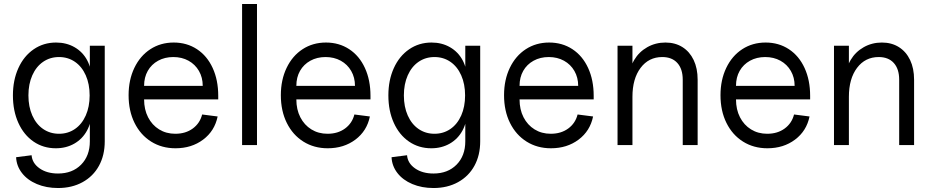

<svg xmlns="http://www.w3.org/2000/svg" viewBox="-20 -730 4689 966"><path d="M61 61 139 51Q142 91 179 117Q216 143 272 143Q344 143 388 98.5Q432 54 432 -19V-500H507V-19Q507 51 478 104Q449 157 395.5 186.5Q342 216 272 216Q213 216 165.5 196Q118 176 90.5 140.5Q63 105 61 61ZM45 -250Q45 -327 72.5 -387.5Q100 -448 149.5 -482Q199 -516 262 -516Q314 -516 355 -492.5Q396 -469 418.5 -427Q441 -385 441 -330V-170Q441 -116 418 -73.5Q395 -31 354 -7.5Q313 16 261 16Q198 16 149 -17.5Q100 -51 72.5 -111.5Q45 -172 45 -250ZM431 -250Q431 -307 411.5 -351Q392 -395 357 -419Q322 -443 277 -443Q232 -443 197 -419Q162 -395 142.5 -351Q123 -307 123 -250Q123 -193 142.5 -149Q162 -105 197 -81Q232 -57 277 -57Q322 -57 357 -81Q392 -105 411.5 -149Q431 -193 431 -250Z M627 -251Q627 -328 656 -388.5Q685 -449 736.5 -482.5Q788 -516 854 -516Q920 -516 971 -482.5Q1022 -449 1050 -388Q1078 -327 1078 -248V-230H705Q705 -179 725 -140Q745 -101 780.5 -79Q816 -57 862 -57Q914 -57 950 -83.5Q986 -110 997 -154L1075 -144Q1060 -71 1002 -27.5Q944 16 863 16Q794 16 740.5 -17.5Q687 -51 657 -111.5Q627 -172 627 -251ZM852 -443Q809 -443 775.5 -424.5Q742 -406 723.5 -373.5Q705 -341 705 -298H1000Q1000 -340 981 -373Q962 -406 928.5 -424.5Q895 -443 852 -443Z M1198 -710H1273V0H1198Z M1393 -251Q1393 -328 1422 -388.5Q1451 -449 1502.5 -482.5Q1554 -516 1620 -516Q1686 -516 1737 -482.5Q1788 -449 1816 -388Q1844 -327 1844 -248V-230H1471Q1471 -179 1491 -140Q1511 -101 1546.5 -79Q1582 -57 1628 -57Q1680 -57 1716 -83.5Q1752 -110 1763 -154L1841 -144Q1826 -71 1768 -27.5Q1710 16 1629 16Q1560 16 1506.5 -17.5Q1453 -51 1423 -111.5Q1393 -172 1393 -251ZM1618 -443Q1575 -443 1541.5 -424.5Q1508 -406 1489.5 -373.5Q1471 -341 1471 -298H1766Q1766 -340 1747 -373Q1728 -406 1694.5 -424.5Q1661 -443 1618 -443Z M1950 61 2028 51Q2031 91 2068 117Q2105 143 2161 143Q2233 143 2277 98.5Q2321 54 2321 -19V-500H2396V-19Q2396 51 2367 104Q2338 157 2284.5 186.5Q2231 216 2161 216Q2102 216 2054.5 196Q2007 176 1979.5 140.5Q1952 105 1950 61ZM1934 -250Q1934 -327 1961.5 -387.5Q1989 -448 2038.5 -482Q2088 -516 2151 -516Q2203 -516 2244 -492.5Q2285 -469 2307.5 -427Q2330 -385 2330 -330V-170Q2330 -116 2307 -73.5Q2284 -31 2243 -7.5Q2202 16 2150 16Q2087 16 2038 -17.5Q1989 -51 1961.5 -111.5Q1934 -172 1934 -250ZM2320 -250Q2320 -307 2300.5 -351Q2281 -395 2246 -419Q2211 -443 2166 -443Q2121 -443 2086 -419Q2051 -395 2031.5 -351Q2012 -307 2012 -250Q2012 -193 2031.5 -149Q2051 -105 2086 -81Q2121 -57 2166 -57Q2211 -57 2246 -81Q2281 -105 2300.5 -149Q2320 -193 2320 -250Z M2516 -251Q2516 -328 2545 -388.5Q2574 -449 2625.5 -482.5Q2677 -516 2743 -516Q2809 -516 2860 -482.5Q2911 -449 2939 -388Q2967 -327 2967 -248V-230H2594Q2594 -179 2614 -140Q2634 -101 2669.5 -79Q2705 -57 2751 -57Q2803 -57 2839 -83.5Q2875 -110 2886 -154L2964 -144Q2949 -71 2891 -27.5Q2833 16 2752 16Q2683 16 2629.5 -17.5Q2576 -51 2546 -111.5Q2516 -172 2516 -251ZM2741 -443Q2698 -443 2664.5 -424.5Q2631 -406 2612.5 -373.5Q2594 -341 2594 -298H2889Q2889 -340 2870 -373Q2851 -406 2817.5 -424.5Q2784 -443 2741 -443Z M3312 -443Q3244 -443 3203 -388.5Q3162 -334 3162 -243L3147 -339Q3147 -388 3171 -428.5Q3195 -469 3236.5 -492.5Q3278 -516 3328 -516Q3377 -516 3413.5 -493Q3450 -470 3470 -428Q3490 -386 3490 -329V0H3415V-329Q3415 -383 3388 -413Q3361 -443 3312 -443ZM3087 -500H3162V0H3087Z M3605 -251Q3605 -328 3634 -388.5Q3663 -449 3714.5 -482.5Q3766 -516 3832 -516Q3898 -516 3949 -482.5Q4000 -449 4028 -388Q4056 -327 4056 -248V-230H3683Q3683 -179 3703 -140Q3723 -101 3758.5 -79Q3794 -57 3840 -57Q3892 -57 3928 -83.5Q3964 -110 3975 -154L4053 -144Q4038 -71 3980 -27.5Q3922 16 3841 16Q3772 16 3718.5 -17.5Q3665 -51 3635 -111.5Q3605 -172 3605 -251ZM3830 -443Q3787 -443 3753.5 -424.5Q3720 -406 3701.5 -373.5Q3683 -341 3683 -298H3978Q3978 -340 3959 -373Q3940 -406 3906.5 -424.5Q3873 -443 3830 -443Z M4401 -443Q4333 -443 4292 -388.5Q4251 -334 4251 -243L4236 -339Q4236 -388 4260 -428.5Q4284 -469 4325.5 -492.5Q4367 -516 4417 -516Q4466 -516 4502.5 -493Q4539 -470 4559 -428Q4579 -386 4579 -329V0H4504V-329Q4504 -383 4477 -413Q4450 -443 4401 -443ZM4176 -500H4251V0H4176Z"/></svg>

Font: Uncut Sans Variable
Style: Regular
Weight: 400
Designer: Kasper Nordkvist
Foundry: UNCUT.wtf
Version: Version 1.303;Glyphs 3.1.2 (3151)